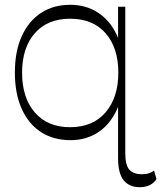

<svg xmlns="http://www.w3.org/2000/svg" viewBox="-20 -576 672 800"><path d="M274 8Q203 8 151 -25.5Q99 -59 70.5 -122.5Q42 -186 42 -274Q42 -363 71 -426Q100 -489 151.5 -522.5Q203 -556 272 -556Q338 -556 388 -523.5Q438 -491 466 -431.5Q494 -372 494 -291V-258Q494 -177 466 -117Q438 -57 388.5 -24.5Q339 8 274 8ZM272 -46Q367 -46 420 -108Q473 -170 473 -273Q473 -377 420 -437.5Q367 -498 272 -498Q178 -498 125 -437.5Q72 -377 72 -273Q72 -169 125 -107.5Q178 -46 272 -46ZM562 204Q519 204 495.5 175.5Q472 147 472 83V-153L473 -182V-360L472 -401V-548H502V63Q502 112 519 131Q536 150 571 150Q588 150 600 146Q612 142 622 135L632 170Q622 186 604.5 195Q587 204 562 204Z"/></svg>

Font: Savate ExtraLight
Style: Regular
Weight: 200
Designer: Max Esnée
Foundry: Plomb Type
Version: Version 2.000